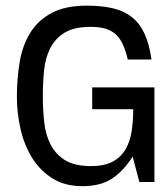

<svg xmlns="http://www.w3.org/2000/svg" viewBox="-20 -636 561 672"><path d="M520.5 1H467.8L444.3 -87.9Q411.1 -36.1 371.1 -10.3Q331.1 15.6 268.6 15.6Q205.1 15.6 161.1 -13.2Q117.2 -42 90.3 -86.9Q63.5 -131.8 51.3 -187Q39.1 -242.2 39.1 -295.9Q39.1 -360.4 48.8 -418.5Q58.6 -476.6 85.4 -520.5Q112.3 -564.5 160.2 -590.3Q208 -616.2 284.2 -616.2Q336.9 -616.2 375.5 -606.9Q414.1 -597.7 441.4 -576.2Q468.8 -554.7 485.4 -519Q502 -483.4 509.8 -430.7V-427.7H426.8V-429.7Q419.9 -458 410.6 -479Q401.4 -500 386.7 -514.2Q372.1 -528.3 350.6 -535.2Q329.1 -542 297.9 -542Q239.3 -542 206.1 -521.5Q172.9 -501 155.8 -467.3Q138.7 -433.6 134.3 -389.6Q129.9 -345.7 129.9 -298.8Q129.9 -252 134.8 -208Q139.6 -164.1 157.2 -129.9Q174.8 -95.7 208 -75.2Q241.2 -54.7 298.8 -54.7Q346.7 -54.7 375.5 -70.8Q404.3 -86.9 419.9 -114.3Q435.5 -141.6 440.9 -177.7Q446.3 -213.9 446.3 -253.9H302.7V-330.1H520.5Z"/></svg>

Font: RIT TN Joy
Style: Bold
Weight: 700
Designer: Hussain K H
Foundry: Rachana Institute of Typography
Version: 1.6.2